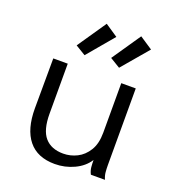

<svg xmlns="http://www.w3.org/2000/svg" viewBox="-130 -799 823 910"><g transform="rotate(20 281.5 -343.5)"><path d="M248 11Q160 11 115 -44.5Q70 -100 70 -205L71 -457H144V-205Q144 -123 176 -86Q208 -49 269 -49Q305 -49 338 -65.5Q371 -82 392.5 -117Q414 -152 414 -207V-457H487V-71Q487 -53 488.5 -35.5Q490 -18 498 0H427Q418 -17 416.5 -35Q415 -53 415 -70Q391 -32 345 -10.5Q299 11 248 11ZM379 -522 328 -553 427 -698 492 -655ZM205 -522 154 -553 253 -698 317 -655Z"/></g></svg>

Font: Inconsolata SemiExpanded Thin
Style: Regular
Weight: 100
Width: 6
Monospace: yes
Designer: Raph Levien, Cyreal, Brenton Simpson
Foundry: Raph Levien, Cyreal, Google
Version: Version 3.100; ttfautohint (v1.8.4.7-5d5b)